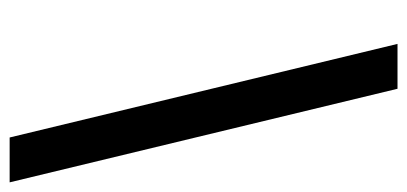

<svg xmlns="http://www.w3.org/2000/svg" viewBox="-245 -549 844 398"><g transform="rotate(-90 177.0 -350.0)"><path d="M-2 -752H91L285 52H192Z"/></g></svg>

Font: Pathway Extreme 28pt
Style: Bold
Weight: 700
Designer: Eduardo Rodriguez Tunni
Foundry: Eduardo Rodriguez Tunni
Version: Version 1.001;gftools[0.9.26]